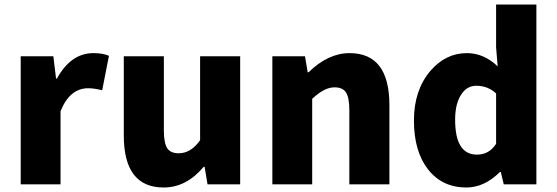

<svg xmlns="http://www.w3.org/2000/svg" viewBox="-20 -819 2474 853"><path d="M72 -569H217L229 -470H233Q295 -583 395 -583Q437 -583 464 -571L434 -418Q398 -427 372 -427Q290 -427 249 -325V0H72Z M530 -217V-569H708V-239Q708 -182 724 -159Q739 -138 774 -138Q828 -138 869 -196V-569H1047V0H902L889 -78H885Q808 14 707 14Q530 14 530 -217Z M1190 -569H1335L1347 -498H1351Q1438 -583 1533 -583Q1710 -583 1710 -352V0H1532V-330Q1532 -387 1516 -410Q1501 -431 1466 -431Q1421 -431 1367 -380V0H1190Z M1882 -66Q1819 -146 1819 -284Q1819 -418 1892 -504Q1960 -583 2054 -583Q2130 -583 2191 -524L2184 -609V-799H2363V0H2218L2205 -55H2201Q2132 14 2052 14Q1945 14 1882 -66ZM2184 -180V-404Q2147 -438 2096 -438Q2056 -438 2031 -402Q2002 -361 2002 -287Q2002 -132 2099 -132Q2153 -132 2184 -180Z"/></svg>

Font: KaiGen Gothic KR Heavy
Style: Heavy
Weight: 900
Designer: Ryoko NISHIZUKA  (kana & ideographs); Paul D. Hunt (Latin, Greek & Cyrillic); Wenlong ZHANG  (bopomofo); Sandoll Communi
Foundry: Adobe Systems Incorporated
Version: Version 1.002 March 28, 2018